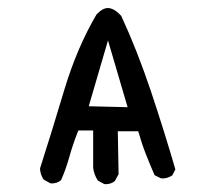

<svg xmlns="http://www.w3.org/2000/svg" viewBox="-20 -476 540 487"><path d="M247.6 -8.8Q262.2 -8.8 271.5 -17.1L280.8 -34.2L278.8 -143.1H330.6Q339.8 -110.8 350.3 -84.2Q360.8 -57.6 372.1 -31.7L387.7 -23.9Q389.6 -23.4 393.8 -23.4Q397.9 -23.4 404.3 -25.1Q410.6 -26.9 417 -31.2L424.8 -46.4Q397.9 -139.2 363.3 -243.2Q328.1 -348.1 287.6 -435.5Q269.5 -455.6 253.4 -455.6Q241.2 -455.6 228.5 -442.9L224.6 -439Q174.8 -354 142.8 -247.1Q110.8 -140.1 81.5 -48.8Q82 -33.2 90.8 -20.5L107.4 -11.2Q109.4 -10.7 110.8 -10.7Q125 -10.7 134.8 -19Q147.5 -47.4 156.2 -79.1Q165 -110.8 178.7 -145H216.3V-50.3Q218.3 -33.7 228 -18.1L244.1 -9.3Q246.1 -8.8 247.6 -8.8ZM253.9 -373.5 303.7 -204.1 205.1 -206.5Z"/></svg>

Font: Bakudai
Style: ExtraLight
Weight: 200
Version: Version 1.48